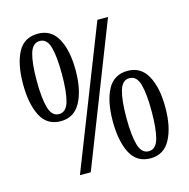

<svg xmlns="http://www.w3.org/2000/svg" viewBox="-107 -828 926 942"><g transform="rotate(-15 355.5 -357.0)"><path d="M166 -280Q96 -280 64.5 -341.5Q33 -403 33 -503Q33 -604 64.5 -664Q96 -724 167 -724Q234 -724 267 -664Q300 -604 300 -503Q300 -403 267 -341.5Q234 -280 166 -280ZM187 0 467 -714H521L242 0ZM166 -316Q203 -316 216.5 -364.5Q230 -413 230 -503Q230 -592 216.5 -639.5Q203 -687 167 -687Q130 -687 116 -639.5Q102 -592 102 -503Q102 -413 116 -364.5Q130 -316 166 -316ZM544 10Q474 10 442.5 -51.5Q411 -113 411 -213Q411 -314 443 -374Q475 -434 545 -434Q612 -434 645 -374Q678 -314 678 -213Q678 -113 645 -51.5Q612 10 544 10ZM544 -26Q581 -26 594.5 -74.5Q608 -123 608 -213Q608 -302 594.5 -349.5Q581 -397 544 -397Q508 -397 494 -349.5Q480 -302 480 -213Q480 -123 494 -74.5Q508 -26 544 -26Z"/></g></svg>

Font: Noto Serif Tamil ExtraCondensed
Style: Regular
Weight: 400
Width: 2
Designer: Indian Type Foundry, Tom Grace, and the Monotype Design Team
Foundry: Monotype Imaging Inc.
Version: Version 2.004